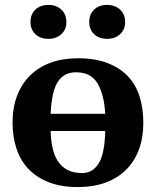

<svg xmlns="http://www.w3.org/2000/svg" viewBox="-20 -749 634 781"><path d="M31 0ZM31 -250Q31 -311 49.5 -359.5Q68 -408 102.5 -442Q137 -476 186 -494Q235 -512 297 -512Q367 -512 417.5 -492.5Q468 -473 500.5 -438.5Q533 -404 548 -355.5Q563 -307 563 -250Q563 -189 545 -140.5Q527 -92 492.5 -58Q458 -24 408.5 -6Q359 12 297 12Q229 12 179 -7.5Q129 -27 96 -61.5Q63 -96 47 -144.5Q31 -193 31 -250ZM289 -455Q240 -455 215 -416Q190 -377 186 -286H408Q404 -362 377.5 -408.5Q351 -455 289 -455ZM314 -45Q357 -45 381.5 -84.5Q406 -124 408 -216H186Q187 -178 194 -146.5Q201 -115 216 -92.5Q231 -70 255 -57.5Q279 -45 314 -45ZM104 -659Q104 -691 124 -710Q144 -729 177 -729Q209 -729 229.5 -710Q250 -691 250 -659Q250 -629 229.5 -610Q209 -591 177 -591Q144 -591 124 -610Q104 -629 104 -659ZM343 -659Q343 -691 363 -710Q383 -729 415 -729Q448 -729 468.5 -710Q489 -691 489 -659Q489 -629 468.5 -610Q448 -591 415 -591Q383 -591 363 -610Q343 -629 343 -659Z"/></svg>

Font: PT Serif
Style: Bold
Weight: 700
Designer: A.Korolkova, O.Umpeleva, V.Yefimov
Foundry: ParaType Ltd
Version: Version 1.000W OFL; ttfautohint (v1.6)